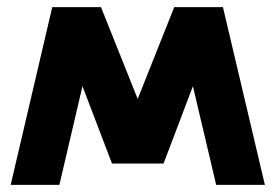

<svg xmlns="http://www.w3.org/2000/svg" viewBox="-20 -520 774 540"><path d="M295 -60H440L264 -500H127ZM10 0H147L264 -500H127ZM588 0H725L607 -500H470ZM295 -60H440L607 -500H470Z"/></svg>

Font: Unageo
Style: Bold
Weight: 700
Designer: Richard Sepsi
Foundry: Richard Sepsi
Version: Version 2.000